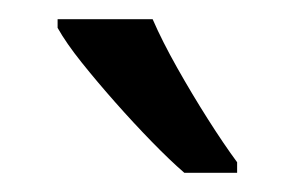

<svg xmlns="http://www.w3.org/2000/svg" viewBox="-20 -786 307 200"><path d="M139 -766Q149 -743 164.5 -715.5Q180 -688 196.5 -662Q213 -636 227 -617V-606H172Q157 -619 138 -638.5Q119 -658 100 -679.5Q81 -701 65 -721Q49 -741 40 -757V-766Z"/></svg>

Font: Noto Sans Display Condensed
Style: Regular
Weight: 400
Width: 3
Designer: Monotype Design Team
Foundry: Monotype Imaging Inc.
Version: Version 2.003